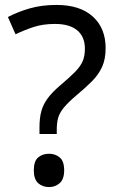

<svg xmlns="http://www.w3.org/2000/svg" viewBox="-20 -744 474 778"><path d="M140 -228Q140 -266 147.5 -293.5Q155 -321 173.5 -346Q192 -371 224 -398Q263 -431 284.5 -453Q306 -475 315 -496Q324 -517 324 -547Q324 -595 293 -621Q262 -647 203 -647Q154 -647 116 -634.5Q78 -622 43 -605L12 -675Q52 -696 100.5 -710Q149 -724 209 -724Q304 -724 356 -677Q408 -630 408 -549Q408 -504 393.5 -472.5Q379 -441 352.5 -414.5Q326 -388 290 -358Q257 -330 239.5 -309Q222 -288 216 -267.5Q210 -247 210 -218V-201H140ZM117 -54Q117 -91 134.5 -106Q152 -121 179 -121Q204 -121 222 -106Q240 -91 240 -54Q240 -18 222 -2Q204 14 179 14Q152 14 134.5 -2Q117 -18 117 -54Z"/></svg>

Font: korean115
Style: Regular
Weight: 400
Designer: Monotype Design Team
Foundry: Monotype Imaging Inc.
Version: Version 2.013